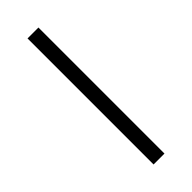

<svg xmlns="http://www.w3.org/2000/svg" viewBox="-306 -906 1034 1034"><g transform="rotate(-45 211.0 -389.0)"><path d="M252.5 -869V91H169.5V-869Z"/></g></svg>

Font: Merriweather
Style: Regular
Weight: 400
Designer: Eben Sorkin
Foundry: Eben Sorkin
Version: Version 2.100; ttfautohint (v1.7.19-72a1) -l 8 -r 50 -G 200 